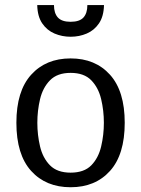

<svg xmlns="http://www.w3.org/2000/svg" viewBox="-20 -747 572 778"><path d="M266.1 11.7Q166 11.7 106.2 -54.4Q46.4 -120.6 46.4 -249.5Q46.4 -377.9 106.2 -444.1Q166 -510.3 266.1 -510.3Q366.2 -510.3 425.8 -444.1Q485.4 -377.9 485.4 -249.5Q485.4 -120.6 425.8 -54.4Q366.2 11.7 266.1 11.7ZM266.1 -47.4Q320.8 -47.4 349.9 -77.1Q378.9 -106.9 389.9 -153.6Q400.9 -200.2 400.9 -249.5Q400.9 -298.8 389.9 -345.2Q378.9 -391.6 349.9 -421.6Q320.8 -451.7 266.1 -451.7Q211.9 -451.7 182.6 -421.6Q153.3 -391.6 142.3 -345.2Q131.3 -298.8 131.3 -249.5Q131.3 -200.2 142.3 -153.6Q153.3 -106.9 182.6 -77.1Q211.9 -47.4 266.1 -47.4ZM266.1 -598.1Q231.4 -598.1 200.9 -611.1Q170.4 -624 151.1 -652.3Q131.8 -680.7 130.9 -726.6H198.7Q198.7 -693.4 214.6 -676Q230.5 -658.7 266.1 -658.7Q302.2 -658.7 318.1 -676Q334 -693.4 334 -726.6H401.4Q400.4 -680.7 381.1 -652.3Q361.8 -624 331.5 -611.1Q301.3 -598.1 266.1 -598.1Z"/></svg>

Font: Pontano Sans
Style: Regular
Weight: 400
Designer: Vernon Adams
Foundry: Vernon Adams
Version: Version 2.001